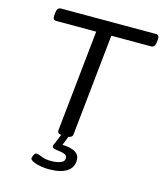

<svg xmlns="http://www.w3.org/2000/svg" viewBox="-131 -797 938 1103"><g transform="rotate(15 338.5 -245.0)"><path d="M296 2Q258 2 260 -20L323 -624H86Q63 -624 66 -652L68 -670Q71 -700 94 -700H657Q680 -700 677 -672L675 -654Q672 -624 649 -624H413L350 -20Q348 2 310 2ZM263 210Q241 210 215 205.5Q189 201 170.5 192.5Q152 184 152 174Q152 168 158.5 154.5Q165 141 173 141Q185 141 207 151Q229 161 265 161Q277 161 295.5 158.5Q314 156 328.5 148Q343 140 343 123Q343 108 329.5 102Q316 96 298 94Q280 92 266.5 88.5Q253 85 253 76Q253 70 254.5 66.5Q256 63 263 48Q270 33 285 -6H328L304 54Q407 57 407 118Q407 162 370.5 186Q334 210 263 210Z"/></g></svg>

Font: Asap Expanded Expanded Regular
Style: Italic
Weight: 400
Width: 7
Italic angle: -6°
Designer: Pablo Cosgaya
Foundry: Omnibus-Type
Version: Version 3.001; ttfautohint (v1.8.4.7-5d5b)